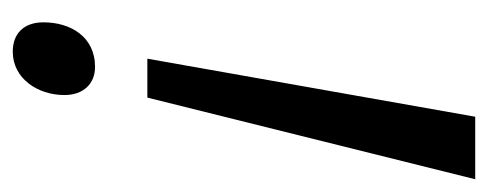

<svg xmlns="http://www.w3.org/2000/svg" viewBox="-252 -502 765 301"><g transform="rotate(90 130.5 -351.5)"><path d="M72 -200H133L261 -714H163ZM61 11C103 11 129 -28 129 -70C129 -100 111 -118 85 -118C37 -118 15 -79 15 -37C15 -7 32 11 61 11Z"/></g></svg>

Font: Noto Sans Display SemiCondensed
Style: Italic
Weight: 400
Width: 4
Italic angle: -12°
Designer: Monotype Design Team
Foundry: Monotype Imaging Inc.
Version: Version 1.900